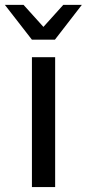

<svg xmlns="http://www.w3.org/2000/svg" viewBox="-55 -763 354 783"><path d="M169.9 0H75.2V-529.8H169.9ZM122.1 -653.3 203.1 -743.2H278.8L168.9 -601.1H75.2L-35.2 -743.2H41Z"/></svg>

Font: Aurulent Sans
Style: Regular
Weight: 400
Version: Version 2007.05.04